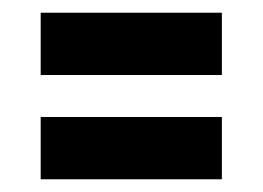

<svg xmlns="http://www.w3.org/2000/svg" viewBox="-20 -454 413 302"><path d="M44 -336V-434H329V-336ZM44 -172V-270H329V-172Z"/></svg>

Font: Bricolage Grotesque 10pt Condensed SemiBold
Style: Regular
Weight: 600
Width: 3
Designer: Mathieu Triay
Foundry: Atelier Triay
Version: Version 1.000; ttfautohint (v1.8.4.7-5d5b);gftools[0.9.32]